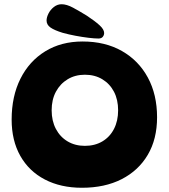

<svg xmlns="http://www.w3.org/2000/svg" viewBox="-20 -894 798 907"><path d="M367 -7Q267 -7 192 -46Q117 -85 76 -157.5Q35 -230 35 -329Q35 -439 76.5 -522Q118 -605 193.5 -651.5Q269 -698 370 -698Q477 -698 556 -653Q635 -608 678.5 -527.5Q722 -447 722 -340Q722 -237 678 -162.5Q634 -88 554.5 -47.5Q475 -7 367 -7ZM381 -205Q428 -205 463.5 -226Q499 -247 518.5 -285Q538 -323 538 -373Q538 -423 518.5 -460.5Q499 -498 463.5 -519.5Q428 -541 381 -541Q335 -541 299.5 -519.5Q264 -498 244 -460.5Q224 -423 224 -373Q224 -323 244 -285Q264 -247 299.5 -226Q335 -205 381 -205ZM472 -738Q472 -728 465.5 -720Q459 -712 445 -712Q427 -712 398 -715.5Q369 -719 337 -725Q305 -731 276 -739Q237 -751 218.5 -764Q200 -777 200 -797Q200 -812 209 -830Q218 -848 234.5 -861Q251 -874 271 -874Q295 -874 325.5 -857.5Q356 -841 390 -820Q428 -795 450 -775Q472 -755 472 -738Z"/></svg>

Font: DynaPuff Medium
Style: Regular
Weight: 500
Version: Version 2.000